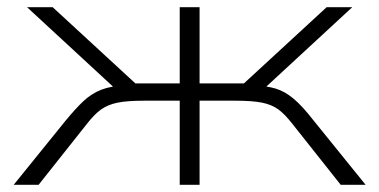

<svg xmlns="http://www.w3.org/2000/svg" viewBox="-20 -512 1051 532"><path d="M18 0 162 -178Q190 -212 212 -232.5Q234 -253 261 -263.5Q288 -274 331 -276L304 -262L55 -492H126L355 -281H478V-492H533V-281H656L885 -492H956L707 -262L680 -276Q719 -274 744 -266.5Q769 -259 793.5 -238.5Q818 -218 849 -178L993 0H924L790 -169Q769 -196 751 -209Q733 -222 706.5 -227.5Q680 -233 631 -233H533V0H478V-233H380Q332 -233 305.5 -227.5Q279 -222 260.5 -209Q242 -196 221 -169L87 0Z"/></svg>

Font: Nunito Sans 7pt Expanded ExtraLight
Style: Regular
Weight: 250
Width: 7
Designer: Vernon Adams
Foundry: Vernon Adams
Version: Version 3.101;gftools[0.9.27]